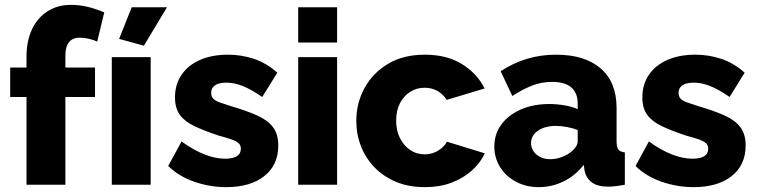

<svg xmlns="http://www.w3.org/2000/svg" viewBox="-20 -760 3115 790"><path d="M89 0V-361H22V-482H89V-525Q89 -591 111.5 -639Q134 -687 175.5 -713.5Q217 -740 272 -740Q306 -740 340 -732Q374 -724 409 -709L380 -589Q365 -596 345 -600.5Q325 -605 308 -605Q279 -605 264 -586.5Q249 -568 249 -531V-482H371V-361H249V0Z M440 0V-525H600V0ZM572 -572 470 -600 522 -730H667Z M911 10Q844 10 780 -12Q716 -34 672 -77L727 -178Q775 -143 820.5 -125Q866 -107 906 -107Q937 -107 954 -117Q971 -127 971 -148Q971 -163 961 -171.5Q951 -180 930.5 -187Q910 -194 880 -202Q820 -222 780 -241Q740 -260 720 -287.5Q700 -315 700 -359Q700 -412 726.5 -451.5Q753 -491 802 -513Q851 -535 919 -535Q973 -535 1024.5 -518Q1076 -501 1121 -461L1059 -361Q1014 -392 979 -406Q944 -420 911 -420Q894 -420 880 -416Q866 -412 857.5 -402.5Q849 -393 849 -378Q849 -363 857.5 -354Q866 -345 884.5 -338.5Q903 -332 931 -323Q996 -304 1039 -284.5Q1082 -265 1103.5 -236.5Q1125 -208 1125 -161Q1125 -81 1067.5 -35.5Q1010 10 911 10Z M1207 0V-525H1367V0ZM1207 -585V-730H1367V-585Z M1728 10Q1661 10 1609 -12Q1557 -34 1520.5 -72Q1484 -110 1465 -159Q1446 -208 1446 -263Q1446 -335 1479.5 -397Q1513 -459 1576 -497Q1639 -535 1728 -535Q1818 -535 1880.5 -496.5Q1943 -458 1974 -396L1818 -349Q1803 -373 1779.5 -386Q1756 -399 1727 -399Q1694 -399 1667.5 -382Q1641 -365 1625.5 -335Q1610 -305 1610 -263Q1610 -222 1626 -191Q1642 -160 1668 -142.5Q1694 -125 1727 -125Q1747 -125 1764.5 -131.5Q1782 -138 1796.5 -150Q1811 -162 1819 -177L1975 -129Q1956 -89 1920.5 -57.5Q1885 -26 1837 -8Q1789 10 1728 10Z M2014 -157Q2014 -209 2043 -248Q2072 -287 2123 -309.5Q2174 -332 2240 -332Q2272 -332 2303 -326.5Q2334 -321 2357 -311V-334Q2357 -377 2331 -400Q2305 -423 2252 -423Q2208 -423 2169.5 -408Q2131 -393 2088 -365L2040 -467Q2092 -501 2148.5 -518Q2205 -535 2268 -535Q2386 -535 2451.5 -478.5Q2517 -422 2517 -315V-178Q2517 -154 2524.5 -144.5Q2532 -135 2551 -133V0Q2531 4 2513.5 6Q2496 8 2483 8Q2438 8 2414.5 -10Q2391 -28 2385 -59L2382 -82Q2347 -37 2298.5 -13.5Q2250 10 2197 10Q2145 10 2103.5 -12Q2062 -34 2038 -72Q2014 -110 2014 -157ZM2332 -137Q2343 -146 2350 -157Q2357 -168 2357 -178V-225Q2337 -233 2312.5 -237.5Q2288 -242 2267 -242Q2223 -242 2194 -222.5Q2165 -203 2165 -171Q2165 -153 2175 -138Q2185 -123 2202.5 -114Q2220 -105 2244 -105Q2268 -105 2292 -114Q2316 -123 2332 -137Z M2834 10Q2767 10 2703 -12Q2639 -34 2595 -77L2650 -178Q2698 -143 2743.5 -125Q2789 -107 2829 -107Q2860 -107 2877 -117Q2894 -127 2894 -148Q2894 -163 2884 -171.5Q2874 -180 2853.5 -187Q2833 -194 2803 -202Q2743 -222 2703 -241Q2663 -260 2643 -287.5Q2623 -315 2623 -359Q2623 -412 2649.5 -451.5Q2676 -491 2725 -513Q2774 -535 2842 -535Q2896 -535 2947.5 -518Q2999 -501 3044 -461L2982 -361Q2937 -392 2902 -406Q2867 -420 2834 -420Q2817 -420 2803 -416Q2789 -412 2780.5 -402.5Q2772 -393 2772 -378Q2772 -363 2780.5 -354Q2789 -345 2807.5 -338.5Q2826 -332 2854 -323Q2919 -304 2962 -284.5Q3005 -265 3026.5 -236.5Q3048 -208 3048 -161Q3048 -81 2990.5 -35.5Q2933 10 2834 10Z"/></svg>

Font: Raleway Thin ExtraBold
Style: Regular
Weight: 800
Version: Version 4.026